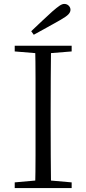

<svg xmlns="http://www.w3.org/2000/svg" viewBox="-20 -958 440 978"><path d="M139 -799Q167 -826 194.5 -851.5Q222 -877 247 -900Q270 -920 283.5 -929Q297 -938 307 -938Q321 -938 330 -929Q339 -920 339 -908Q339 -896 328 -884.5Q317 -873 287 -856Q254 -837 220 -818.5Q186 -800 152 -781ZM55 0V-29L189 -41H209L345 -29V0ZM159 0Q161 -83 161 -166.5Q161 -250 161 -335V-390Q161 -475 161 -559Q161 -643 159 -725H240Q239 -643 238.5 -559Q238 -475 238 -390V-335Q238 -250 238.5 -166.5Q239 -83 240 0ZM55 -696V-725H345V-696L209 -685H189Z"/></svg>

Font: Noto Serif SC ExtraLight Light
Style: Regular
Weight: 300
Version: Version 2.002-H1;hotconv 1.1.0;makeotfexe 2.6.0